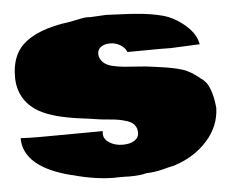

<svg xmlns="http://www.w3.org/2000/svg" viewBox="-47 -660 895 734"><g transform="rotate(-5 400.0 -293.5)"><path d="M621.6 -457.5 577.1 -458Q537.6 -458 454.6 -457Q448.7 -473.1 430.9 -484.4Q413.1 -495.6 391.6 -495.6Q370.1 -495.6 356.4 -486.1Q342.8 -476.6 342.8 -459.5Q342.8 -442.4 355.7 -428.7Q368.7 -415 392.1 -409.4Q415.5 -403.8 438.7 -401.9Q461.9 -399.9 492.9 -397.9Q523.9 -396 539.8 -393.3Q555.7 -390.6 580.1 -387.7Q623.5 -381.8 657 -371.8Q690.4 -361.8 727.1 -330.1Q734.4 -326.7 746.6 -312Q768.6 -278.3 774.4 -214.4Q772 -144 723.1 -89.6Q674.3 -35.2 599.6 -10.7Q593.8 -7.8 585 -6.8L568.4 -2.9Q521 10.7 486.3 10.7Q465.3 17.6 418.9 17.6L406.7 17.1H371.1L365.7 17.6Q290 17.6 203.6 -6.8V-6.3Q19.5 -51.8 19 -164.6Q44.9 -162.6 90.8 -162.6Q136.7 -162.6 215.1 -163.3Q293.5 -164.1 334 -164.1Q333.5 -161.1 333.5 -154.3Q333.5 -132.8 355.5 -119.1Q377.4 -105.5 406.2 -105.5Q435.1 -105.5 451.7 -116.7Q468.3 -127.9 468.3 -145.8Q468.3 -163.6 459 -175.5Q449.7 -187.5 431.6 -193.4Q413.6 -199.2 398.2 -201.9Q382.8 -204.6 358.4 -206.5Q334 -208.5 322.3 -210.4Q310.5 -212.4 287.6 -215.6Q264.6 -218.8 247.3 -220.9Q230 -223.1 206.8 -227.5Q183.6 -231.9 165.8 -236.6Q147.9 -241.2 127.4 -249Q106.9 -256.8 91.8 -266.1Q18.1 -312 18.1 -399.9Q18.1 -478.5 62.5 -521.5Q118.2 -574.7 243.2 -590.8Q255.9 -592.8 279.3 -597.9Q302.7 -603 311.5 -603Q320.3 -603 323.2 -602.1L385.3 -605.5L471.2 -601.6Q476.1 -601.1 499.5 -599.6Q557.6 -595.2 601.8 -583.3Q646 -571.3 686.3 -536.6Q726.6 -502 732.4 -461.4L729 -462.4Z"/></g></svg>

Font: Bowlby One
Style: Regular
Weight: 400
Designer: vernon adams
Foundry: vernon adams
Version: Version 1.001